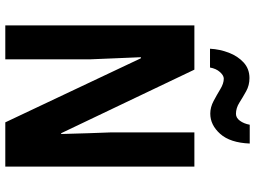

<svg xmlns="http://www.w3.org/2000/svg" viewBox="-139 -824 963 725"><g transform="rotate(90 342.5 -461.5)"><path d="M609 0H442L200 -512H196Q199 -449 200.5 -405.5Q202 -362 204 -321V0H76V-714H243L483 -211H486Q484 -275 483 -314.5Q482 -354 480 -397V-714H609ZM164 -773Q166 -810 179 -844Q192 -878 216 -900Q240 -922 275 -922Q302 -922 324.5 -909.5Q347 -897 367.5 -884Q388 -871 410 -871Q425 -871 436 -886Q447 -901 451 -923H522Q519 -849 485.5 -811.5Q452 -774 409 -774Q385 -774 361.5 -786.5Q338 -799 316.5 -812Q295 -825 277 -825Q265 -825 252 -810.5Q239 -796 235 -773Z"/></g></svg>

Font: Noto Sans Kannada Condensed
Style: Bold
Weight: 700
Width: 3
Designer: Jelle Bosma - Monotype Design Team
Foundry: Monotype Imaging Inc.
Version: Version 2.005; ttfautohint (v1.8.4.7-5d5b)